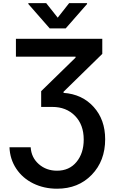

<svg xmlns="http://www.w3.org/2000/svg" viewBox="-20 -971 725 1207"><path d="M270.5 -951.2 342.8 -859.9 414.6 -951.2H527.3V-945.8L393.1 -792.5H292.5L158.2 -945.8V-951.2ZM39.6 -45.4H172.9Q176.8 19.5 223.9 60.8Q271 102.1 338.4 102.1Q415.5 102.1 460.9 47.1Q506.3 -7.8 506.3 -93.8Q506.3 -187 451.4 -242.9Q396.5 -298.8 309.1 -298.8H238.8V-397.9L455.1 -608.9V-614.7H80.1V-727.1H623V-632.3L379.4 -394V-387.2Q496.6 -378.9 568.8 -298.8Q641.1 -218.8 641.1 -95.7Q641.1 40.5 556.6 127.9Q472.2 215.3 338.9 215.3Q256.8 215.3 189.5 182.4Q122.1 149.4 82.3 89.6Q42.5 29.8 39.6 -45.4Z"/></svg>

Font: Interop SemBd
Style: Regular
Weight: 600
Designer: Rasmus Andersson, Google, Jang Haemin
Foundry: jhaemin
Version: Version 1.007